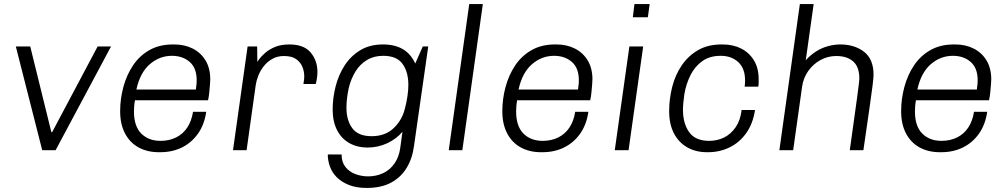

<svg xmlns="http://www.w3.org/2000/svg" viewBox="-20 -740 4960 946"><path d="M188 0 58 -511H129L233 -89H237L461 -511H527L254 0Z M763 10Q706 10 663 -13.5Q620 -37 596 -82.5Q572 -128 572 -192Q572 -253 588 -312Q604 -371 635.5 -418Q667 -465 716 -493Q765 -521 832 -521H839Q889 -521 929 -501Q969 -481 992.5 -442.5Q1016 -404 1016 -349Q1016 -341 1014.5 -323Q1013 -305 1011 -284Q1009 -263 1005 -246H645Q642 -229 641 -215.5Q640 -202 640 -191Q640 -118 676 -82Q712 -46 771 -46Q814 -46 848 -63Q882 -80 903 -112Q924 -144 931 -189H996Q987 -126 955.5 -81.5Q924 -37 876.5 -13.5Q829 10 769 10ZM652 -299H945Q948 -319 948.5 -328.5Q949 -338 949 -345Q949 -405 914.5 -435Q880 -465 827 -465Q766 -465 718 -423.5Q670 -382 652 -299Z M1128 0 1200 -511H1247L1248 -435Q1248 -436 1257.5 -449Q1267 -462 1286 -479Q1305 -496 1334.5 -508.5Q1364 -521 1406 -521Q1477 -521 1510.5 -481.5Q1544 -442 1544 -385Q1544 -368 1540.5 -348Q1537 -328 1535 -326H1475Q1478 -342 1478.5 -350.5Q1479 -359 1479 -365Q1479 -388 1470 -410.5Q1461 -433 1439.5 -448.5Q1418 -464 1379 -464Q1346 -464 1321 -449.5Q1296 -435 1279 -413Q1262 -391 1252.5 -366.5Q1243 -342 1240 -321L1195 0Z M1786 186Q1736 186 1699.5 171.5Q1663 157 1639.5 133.5Q1616 110 1605.5 80.5Q1595 51 1595 21H1663Q1663 58 1681.5 82Q1700 106 1730.5 117.5Q1761 129 1794 129Q1834 129 1868 113Q1902 97 1924 65Q1946 33 1952 -11L1963 -91Q1934 -56 1888.5 -34.5Q1843 -13 1790 -13Q1741 -13 1702 -34.5Q1663 -56 1641 -98.5Q1619 -141 1619 -200Q1619 -257 1633.5 -314Q1648 -371 1678 -417.5Q1708 -464 1755 -492.5Q1802 -521 1867 -521Q1925 -521 1964.5 -498Q2004 -475 2026 -427L2063 -511H2090L2020 -22Q2012 40 1984 86.5Q1956 133 1907.5 159.5Q1859 186 1786 186ZM1811 -69Q1878 -69 1919.5 -108.5Q1961 -148 1975 -205Q1983 -235 1987.5 -265.5Q1992 -296 1992 -322Q1992 -385 1963.5 -425Q1935 -465 1868 -465Q1822 -465 1787.5 -444Q1753 -423 1731 -387Q1709 -351 1698 -305Q1692 -276 1689.5 -253Q1687 -230 1687 -209Q1687 -147 1716 -108Q1745 -69 1811 -69Z M2191 0 2292 -720H2359L2258 0Z M2646 10Q2589 10 2546 -13.5Q2503 -37 2479 -82.5Q2455 -128 2455 -192Q2455 -253 2471 -312Q2487 -371 2518.5 -418Q2550 -465 2599 -493Q2648 -521 2715 -521H2722Q2772 -521 2812 -501Q2852 -481 2875.5 -442.5Q2899 -404 2899 -349Q2899 -341 2897.5 -323Q2896 -305 2894 -284Q2892 -263 2888 -246H2528Q2525 -229 2524 -215.5Q2523 -202 2523 -191Q2523 -118 2559 -82Q2595 -46 2654 -46Q2697 -46 2731 -63Q2765 -80 2786 -112Q2807 -144 2814 -189H2879Q2870 -126 2838.5 -81.5Q2807 -37 2759.5 -13.5Q2712 10 2652 10ZM2535 -299H2828Q2831 -319 2831.5 -328.5Q2832 -338 2832 -345Q2832 -405 2797.5 -435Q2763 -465 2710 -465Q2649 -465 2601 -423.5Q2553 -382 2535 -299Z M3009 0 3081 -511H3149L3077 0ZM3098 -655 3106 -720H3181L3172 -655Z M3464 10Q3408 10 3366 -14Q3324 -38 3300.5 -83Q3277 -128 3277 -192Q3277 -253 3292 -312Q3307 -371 3339 -418Q3371 -465 3419.5 -493Q3468 -521 3535 -521H3541Q3592 -521 3631.5 -501Q3671 -481 3694.5 -443Q3718 -405 3718 -349Q3718 -341 3718 -332Q3718 -323 3716 -313H3649Q3650 -321 3650.5 -329Q3651 -337 3651 -344Q3651 -403 3617.5 -434Q3584 -465 3531 -465Q3477 -465 3440.5 -439Q3404 -413 3382.5 -370.5Q3361 -328 3352 -277Q3349 -255 3347 -235Q3345 -215 3345 -199Q3345 -132 3375.5 -89Q3406 -46 3474 -46Q3514 -46 3547.5 -62.5Q3581 -79 3604.5 -113Q3628 -147 3634 -198H3700Q3690 -131 3657 -84.5Q3624 -38 3575 -14Q3526 10 3468 10Z M3820 0 3921 -720H3989L3950 -443Q3972 -468 4000 -486Q4028 -504 4059.5 -512.5Q4091 -521 4120 -521Q4190 -521 4237 -485Q4284 -449 4284 -372Q4284 -357 4279 -316.5Q4274 -276 4263 -200Q4252 -124 4234 0H4167Q4179 -88 4188 -151Q4197 -214 4202.5 -255.5Q4208 -297 4211 -321Q4214 -345 4214 -354Q4214 -410 4184 -437Q4154 -464 4100 -464Q4059 -464 4023 -444.5Q3987 -425 3962.5 -390.5Q3938 -356 3932 -313L3888 0Z M4611 10Q4554 10 4511 -13.5Q4468 -37 4444 -82.5Q4420 -128 4420 -192Q4420 -253 4436 -312Q4452 -371 4483.5 -418Q4515 -465 4564 -493Q4613 -521 4680 -521H4687Q4737 -521 4777 -501Q4817 -481 4840.5 -442.5Q4864 -404 4864 -349Q4864 -341 4862.5 -323Q4861 -305 4859 -284Q4857 -263 4853 -246H4493Q4490 -229 4489 -215.5Q4488 -202 4488 -191Q4488 -118 4524 -82Q4560 -46 4619 -46Q4662 -46 4696 -63Q4730 -80 4751 -112Q4772 -144 4779 -189H4844Q4835 -126 4803.5 -81.5Q4772 -37 4724.5 -13.5Q4677 10 4617 10ZM4500 -299H4793Q4796 -319 4796.5 -328.5Q4797 -338 4797 -345Q4797 -405 4762.5 -435Q4728 -465 4675 -465Q4614 -465 4566 -423.5Q4518 -382 4500 -299Z"/></svg>

Font: Chivo Medium ExtraLight
Style: Italic
Weight: 250
Italic angle: -8.05°
Version: Version 2.002